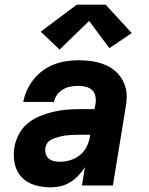

<svg xmlns="http://www.w3.org/2000/svg" viewBox="-20 -797 640 825"><path d="M198 8Q162 8 128.5 -2Q95 -12 72.5 -36Q50 -60 43 -95Q36 -130 42 -165Q47 -193 61 -220Q75 -247 98.5 -266.5Q122 -286 150 -297.5Q178 -309 206.5 -316Q235 -323 263.5 -325.5Q292 -328 320 -328H386L391 -354Q393 -370 389.5 -385.5Q386 -401 374.5 -411Q363 -421 347.5 -424.5Q332 -428 316 -428Q300 -428 283 -425Q266 -422 251 -413Q236 -404 225.5 -390Q215 -376 212 -359H80Q85 -386 96.5 -410.5Q108 -435 125 -456.5Q142 -478 165 -494.5Q188 -511 213 -520.5Q238 -530 264 -534Q290 -538 316 -538Q338 -538 359.5 -536Q381 -534 402 -528.5Q423 -523 441.5 -514Q460 -505 475.5 -491.5Q491 -478 502 -460.5Q513 -443 519 -422.5Q525 -402 524.5 -380Q524 -358 520 -336L465 0H332L345 -79Q333 -60 317 -43Q301 -26 281.5 -14Q262 -2 240.5 3Q219 8 198 8ZM237 -102Q260 -102 283 -109Q306 -116 324.5 -131.5Q343 -147 353.5 -169Q364 -191 367 -214L368 -218H320Q310 -218 299.5 -217.5Q289 -217 279 -216.5Q269 -216 259 -214.5Q249 -213 239 -210.5Q229 -208 218.5 -204.5Q208 -201 198.5 -196Q189 -191 183 -182Q177 -173 175 -162Q173 -149 176.5 -136.5Q180 -124 189 -116Q198 -108 211 -105Q224 -102 237 -102ZM236 -584 155 -661 310 -777H434L546 -655L450 -590L363 -707Z"/></svg>

Font: Iosevka Curly XBdExObl
Style: Regular
Weight: 800
Width: 7
Italic angle: -9°
Monospace: yes
Designer: Belleve Invis
Foundry: Belleve Invis
Version: Version 11.1.0; ttfautohint (v1.8.3)